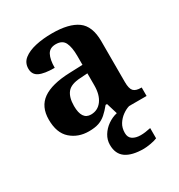

<svg xmlns="http://www.w3.org/2000/svg" viewBox="-184 -673 969 1038"><g transform="rotate(-30 300.0 -154.5)"><path d="M202 10Q136 10 90.5 -30Q45 -70 45 -153Q45 -234 100.5 -273Q156 -312 269 -316L351 -319V-374Q351 -429 336.5 -458.5Q322 -488 281 -488Q243 -488 228 -459.5Q213 -431 213 -380Q149 -380 118 -395Q87 -410 87 -447Q87 -484 115 -506Q143 -528 189.5 -538.5Q236 -549 293 -549Q398 -549 450.5 -511Q503 -473 503 -379V-124Q503 -83 516.5 -68Q530 -53 563 -53H567V0H381L360 -69H351Q329 -42 309 -24.5Q289 -7 264.5 1.5Q240 10 202 10ZM257 -63Q300 -63 325.5 -97.5Q351 -132 351 -191V-266L306 -263Q246 -260 223 -231.5Q200 -203 200 -149Q200 -63 257 -63ZM412 240Q339 240 301 213.5Q263 187 263 130Q263 99 279.5 72Q296 45 323 26Q350 7 381 0H458Q437 6 415.5 21.5Q394 37 379.5 60Q365 83 365 115Q365 143 384.5 155.5Q404 168 434 168Q448 168 463.5 166Q479 164 497 160V224Q481 231 454.5 235.5Q428 240 412 240Z"/></g></svg>

Font: Noto Serif Gurmukhi
Style: Bold
Weight: 700
Designer: Vaibhav Singh and the Monotype Design Team
Foundry: Monotype Imaging Inc.
Version: Version 2.004; ttfautohint (v1.8.4.7-5d5b)